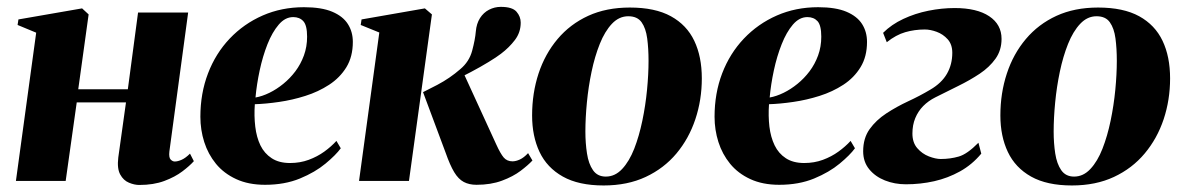

<svg xmlns="http://www.w3.org/2000/svg" viewBox="-20 -540 3528 573"><path d="M485.5 -88Q483.5 -70 489.2 -64Q495 -58 501.5 -58Q510.5 -58 522.2 -63.2Q534 -68.5 547 -81.5L558.5 -59Q546 -45 524.2 -28.5Q502.5 -12 470.5 0Q438.5 12 395.5 12Q381 12 364.8 5.2Q348.5 -1.5 338.8 -19.2Q329 -37 333 -70L356 -234.5H209L176 0H27.5L88 -442.5L32.5 -465.5L35 -482L225 -515L244.5 -497L213.5 -273.5H361.5L392 -502.5H541.5Z M997 -97.5Q982.5 -77.5 951.5 -51.8Q920.5 -26 875 -7.2Q829.5 11.5 771 11.5Q721.5 11.5 684.8 -5.5Q648 -22.5 624.5 -51.2Q601 -80 589.5 -116.2Q578 -152.5 578 -191.5Q578 -261.5 600.8 -321Q623.5 -380.5 665.5 -424.8Q707.5 -469 764 -493.8Q820.5 -518.5 887 -518.5Q939.5 -518.5 971.5 -505Q1003.5 -491.5 1018.2 -468.2Q1033 -445 1033 -415Q1033 -371 1013.8 -339.5Q994.5 -308 962.2 -287Q930 -266 891.2 -253.8Q852.5 -241.5 813 -235.8Q773.5 -230 740.5 -229Q738 -194 741.8 -162.2Q745.5 -130.5 757.2 -106.2Q769 -82 790.8 -67.8Q812.5 -53.5 845.5 -53.5Q875.5 -53.5 901.2 -63Q927 -72.5 947.8 -87.5Q968.5 -102.5 984 -119.5ZM855 -489Q831 -489 811.8 -466.5Q792.5 -444 778.2 -408Q764 -372 755 -330Q746 -288 742.5 -249Q762.5 -252.5 784 -263Q805.5 -273.5 825.5 -289.8Q845.5 -306 861.5 -327.2Q877.5 -348.5 887 -374.5Q896.5 -400.5 896.5 -430.5Q896.5 -464.5 885.2 -476.8Q874 -489 855 -489Z M1051.5 0 1112 -443 1056.5 -465.5 1059 -482 1248 -515 1269 -497 1200.5 0ZM1402 11.5Q1380 11.5 1364 3Q1348 -5.5 1335.5 -26.2Q1323 -47 1310 -84L1242.5 -265Q1266 -276.5 1285.2 -286.8Q1304.5 -297 1321.2 -308.5Q1338 -320 1353.5 -333.5Q1380.5 -356 1389.2 -389Q1398 -422 1400 -446Q1402 -469.5 1412.5 -486Q1423 -502.5 1439.5 -511Q1456 -519.5 1474.5 -519.5Q1509 -519.5 1521.5 -505Q1534 -490.5 1534 -472.5Q1534 -443.5 1516.8 -420.8Q1499.5 -398 1475 -379.5Q1462 -369.5 1438.2 -355Q1414.5 -340.5 1385.2 -325Q1356 -309.5 1326 -295.5Q1296 -281.5 1270 -271.5L1364 -320.5L1461 -109Q1473.5 -81.5 1483.2 -70Q1493 -58.5 1509.5 -58.5Q1519.5 -58.5 1531.5 -64Q1543.5 -69.5 1556 -83L1569 -61Q1556 -47 1533.5 -30Q1511 -13 1478 -0.8Q1445 11.5 1402 11.5Z M1859.5 -517.5Q1935 -517.5 1982.2 -491.5Q2029.5 -465.5 2052 -418.2Q2074.5 -371 2074.5 -306Q2074.5 -242 2055.2 -184.2Q2036 -126.5 1998.8 -82Q1961.5 -37.5 1907 -12Q1852.5 13.5 1781.5 13.5Q1707 13.5 1659.8 -13Q1612.5 -39.5 1590.2 -86.5Q1568 -133.5 1568 -195.5Q1568 -262 1587.2 -320.5Q1606.5 -379 1644 -423.5Q1681.5 -468 1735.5 -492.8Q1789.5 -517.5 1859.5 -517.5ZM1855 -491.5Q1827.5 -491.5 1806.2 -469Q1785 -446.5 1770 -409Q1755 -371.5 1745.5 -326.2Q1736 -281 1731.5 -234.2Q1727 -187.5 1727 -147.5Q1727 -113 1731.8 -82Q1736.5 -51 1749.8 -32Q1763 -13 1788 -13Q1815.5 -13 1836.8 -35.8Q1858 -58.5 1872.8 -96.2Q1887.5 -134 1897 -179.8Q1906.5 -225.5 1911 -272Q1915.5 -318.5 1915.5 -358.5Q1915.5 -395 1911.5 -425.2Q1907.5 -455.5 1894.8 -473.5Q1882 -491.5 1855 -491.5Z M2531.5 -97.5Q2517 -77.5 2486 -51.8Q2455 -26 2409.5 -7.2Q2364 11.5 2305.5 11.5Q2256 11.5 2219.2 -5.5Q2182.5 -22.5 2159 -51.2Q2135.5 -80 2124 -116.2Q2112.5 -152.5 2112.5 -191.5Q2112.5 -261.5 2135.2 -321Q2158 -380.5 2200 -424.8Q2242 -469 2298.5 -493.8Q2355 -518.5 2421.5 -518.5Q2474 -518.5 2506 -505Q2538 -491.5 2552.8 -468.2Q2567.5 -445 2567.5 -415Q2567.5 -371 2548.2 -339.5Q2529 -308 2496.8 -287Q2464.5 -266 2425.8 -253.8Q2387 -241.5 2347.5 -235.8Q2308 -230 2275 -229Q2272.5 -194 2276.2 -162.2Q2280 -130.5 2291.8 -106.2Q2303.5 -82 2325.2 -67.8Q2347 -53.5 2380 -53.5Q2410 -53.5 2435.8 -63Q2461.5 -72.5 2482.2 -87.5Q2503 -102.5 2518.5 -119.5ZM2389.5 -489Q2365.5 -489 2346.2 -466.5Q2327 -444 2312.8 -408Q2298.5 -372 2289.5 -330Q2280.5 -288 2277 -249Q2297 -252.5 2318.5 -263Q2340 -273.5 2360 -289.8Q2380 -306 2396 -327.2Q2412 -348.5 2421.5 -374.5Q2431 -400.5 2431 -430.5Q2431 -464.5 2419.8 -476.8Q2408.5 -489 2389.5 -489Z M2683.5 10Q2650 10 2621 -1.5Q2592 -13 2574 -35Q2556 -57 2556 -88.5Q2556 -127.5 2575.2 -154.5Q2594.5 -181.5 2625 -201.5Q2655.5 -221.5 2690.5 -237.8Q2725.5 -254 2756.5 -272.5Q2790 -292 2806 -319.8Q2822 -347.5 2822 -382.5Q2822 -407.5 2808.2 -422.8Q2794.5 -438 2775.5 -445Q2756.5 -452 2740 -452Q2709.5 -452 2681.8 -444Q2654 -436 2626.5 -414L2615.5 -442Q2640.5 -467 2675.8 -483.5Q2711 -500 2750.8 -508Q2790.5 -516 2829 -516Q2895.5 -516 2932.2 -491.5Q2969 -467 2969 -424Q2969 -390 2951 -364.8Q2933 -339.5 2903.8 -320Q2874.5 -300.5 2839.8 -283.5Q2805 -266.5 2771.5 -249.5Q2750.5 -239 2735.2 -223.5Q2720 -208 2711.5 -187.5Q2703 -167 2703 -141.5Q2703 -114.5 2717.5 -97.8Q2732 -81 2752.2 -73.2Q2772.5 -65.5 2787.5 -65.5Q2816 -65.5 2841.2 -72.8Q2866.5 -80 2900 -114L2908.5 -81.5Q2881 -48.5 2845 -28.5Q2809 -8.5 2768 0.8Q2727 10 2683.5 10Z M3257 -517.5Q3332.5 -517.5 3379.8 -491.5Q3427 -465.5 3449.5 -418.2Q3472 -371 3472 -306Q3472 -242 3452.8 -184.2Q3433.5 -126.5 3396.2 -82Q3359 -37.5 3304.5 -12Q3250 13.5 3179 13.5Q3104.5 13.5 3057.2 -13Q3010 -39.5 2987.8 -86.5Q2965.5 -133.5 2965.5 -195.5Q2965.5 -262 2984.8 -320.5Q3004 -379 3041.5 -423.5Q3079 -468 3133 -492.8Q3187 -517.5 3257 -517.5ZM3252.5 -491.5Q3225 -491.5 3203.8 -469Q3182.5 -446.5 3167.5 -409Q3152.5 -371.5 3143 -326.2Q3133.5 -281 3129 -234.2Q3124.5 -187.5 3124.5 -147.5Q3124.5 -113 3129.2 -82Q3134 -51 3147.2 -32Q3160.5 -13 3185.5 -13Q3213 -13 3234.2 -35.8Q3255.5 -58.5 3270.2 -96.2Q3285 -134 3294.5 -179.8Q3304 -225.5 3308.5 -272Q3313 -318.5 3313 -358.5Q3313 -395 3309 -425.2Q3305 -455.5 3292.2 -473.5Q3279.5 -491.5 3252.5 -491.5Z"/></svg>

Font: Merriweather 144pt ExtraBold
Style: Italic
Weight: 800
Italic angle: -7.8°
Version: Version 2.101